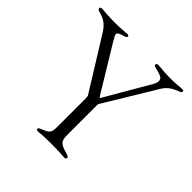

<svg xmlns="http://www.w3.org/2000/svg" viewBox="-187 -900 1071 1071"><g transform="rotate(45 348.5 -364.5)"><path d="M257.8 4.3C279.1 4.3 288.4 0 360.1 0C428.3 0 450.6 3.6 466.6 3.6C475.1 3.6 479.4 0 479.4 -6.4C479.4 -11.4 476.6 -15.6 462.4 -19.9C407 -36.2 388.5 -42.6 388.5 -95.2V-332.4C388.5 -336.6 388.8 -339.8 391 -344.1L561.8 -625.7C586.3 -671.5 608.3 -692.1 658.4 -710.2C668.7 -714.1 673.3 -717.3 673.3 -723.7C673.3 -729.4 669 -731.9 662.6 -732.2C641 -731.9 621.4 -726.6 567.5 -727.3C514.9 -728 489.7 -732.6 472.3 -733C463.1 -732.6 458.5 -728.7 458.1 -723C458.5 -717.7 460.6 -713.8 476.6 -710.2C505.3 -702.8 530.9 -696.7 535.5 -682.5C539.8 -672.2 539.1 -660.9 528.4 -640.6L375 -376.1C371.8 -372.2 369.3 -372.2 365.8 -376.4L359.4 -387.4L358.7 -388.5L202.4 -645.6C177.2 -689.3 170.1 -696.4 218.8 -710.2C237.2 -715.2 239.7 -719.5 240.1 -725.1C239.7 -730.5 235.4 -733 228.7 -733C214.1 -733 192.8 -728.3 132.1 -728C70.7 -728.3 45.8 -733 28.4 -733C18.8 -733 14.2 -729.4 14.2 -723.7C14.2 -717 17.8 -713.4 36.2 -708.1C82.7 -696.4 107.2 -671.5 131.4 -630L312.5 -338.4C316.4 -332 317.5 -328.5 317.5 -317.5V-103C317.5 -49 317.1 -39.8 269.2 -20.6C250 -12.8 246.4 -10.7 246.4 -3.6C246.4 1.8 250 4.3 257.8 4.3Z"/></g></svg>

Font: Margiela Serif Light
Style: Regular
Weight: 300
Designer: Andreas Faust, Stefan Endress
Version: Version 1.002;FEAKit 1.0